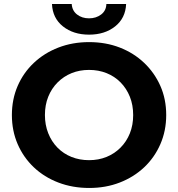

<svg xmlns="http://www.w3.org/2000/svg" viewBox="-20 -921 884 953"><path d="M423 12Q340 12 269.5 -15Q199 -42 147.5 -91Q96 -140 67.5 -206Q39 -272 39 -350Q39 -428 67.5 -494Q96 -560 148 -609Q200 -658 270 -685Q340 -712 422 -712Q505 -712 574.5 -685Q644 -658 695.5 -609Q747 -560 776 -494.5Q805 -429 805 -350Q805 -272 776 -205.5Q747 -139 695.5 -90.5Q644 -42 574.5 -15Q505 12 423 12ZM422 -126Q469 -126 508.5 -142Q548 -158 578 -188Q608 -218 624.5 -259Q641 -300 641 -350Q641 -400 624.5 -441Q608 -482 578.5 -512Q549 -542 509 -558Q469 -574 422 -574Q375 -574 335.5 -558Q296 -542 266 -512Q236 -482 219.5 -441Q203 -400 203 -350Q203 -301 219.5 -259.5Q236 -218 265.5 -188Q295 -158 335 -142Q375 -126 422 -126ZM422 -749Q344 -749 292.5 -790Q241 -831 238 -901H336Q338 -868 362.5 -849Q387 -830 422 -830Q457 -830 482 -849Q507 -868 508 -901H606Q603 -831 551.5 -790Q500 -749 422 -749Z"/></svg>

Font: MOST Montserrat
Style: Bold
Weight: 700
Designer: Julieta Ulanovsky
Foundry: Julieta Ulanovsky
Version: Version 8.000;March 11, 2024;FontCreator 15.0.0.2926 64-bit